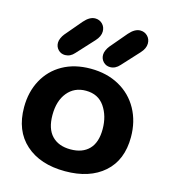

<svg xmlns="http://www.w3.org/2000/svg" viewBox="-113 -853 834 946"><g transform="rotate(15 303.5 -380.0)"><path d="M30 -250Q30 -328 63 -389Q96 -450 156.5 -484Q217 -518 299 -518Q382 -518 445 -483Q508 -448 542.5 -385.5Q577 -323 577 -243Q577 -126 504 -61.5Q431 3 306 3Q179 3 104.5 -63.5Q30 -130 30 -250ZM432 -245Q432 -312 399.5 -359.5Q367 -407 304 -407Q245 -407 210 -364Q175 -321 175 -249Q175 -179 209 -143.5Q243 -108 304 -108Q365 -108 398.5 -142.5Q432 -177 432 -245ZM109 -600Q109 -611 114.5 -623.5Q120 -636 128 -646L200 -731Q228 -763 256 -763Q278 -763 293 -748Q308 -733 308 -710Q308 -685 285 -660L205 -573Q185 -550 158 -550Q137 -550 123 -564.5Q109 -579 109 -600ZM339 -600Q339 -611 344.5 -623.5Q350 -636 358 -646L430 -731Q458 -763 486 -763Q508 -763 523 -748Q538 -733 538 -710Q538 -685 515 -660L436 -574Q415 -550 388 -550Q367 -550 353 -564.5Q339 -579 339 -600Z"/></g></svg>

Font: Mali
Style: Bold
Weight: 700
Designer: Kitiyaporn Chalermlarp | Katatrad Aksorn Co.,Ltd.
Foundry: Cadson Demak Co.,Ltd.
Version: Version 1.000; ttfautohint (v1.6)